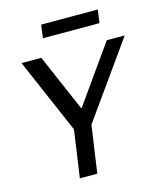

<svg xmlns="http://www.w3.org/2000/svg" viewBox="-125 -951 879 1042"><g transform="rotate(-15 314.5 -430.0)"><path d="M298 -367H302L528 -686H629L329 -265L291 0H193L231 -265L49 -686H160ZM524 -860 514 -786H196L206 -860Z"/></g></svg>

Font: Chivo
Style: Italic
Weight: 400
Italic angle: -8.05°
Designer: Hector Gatti
Foundry: Omnibus-Type
Version: Version 1.007